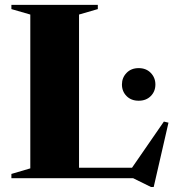

<svg xmlns="http://www.w3.org/2000/svg" viewBox="-20 -735 722 792"><path d="M614 36.5H603L529 0H27V-17.5L105 -40.5V-675L27 -697.5V-715H383.5V-697.5L306 -675V-43H524.5L656 -233.5L675 -229ZM552 -319.5Q521 -319.5 502 -338.8Q483 -358 483 -386.5Q483 -414.5 502 -434.2Q521 -454 552 -454Q583 -454 602 -434.2Q621 -414.5 621 -386.5Q621 -358 602 -338.8Q583 -319.5 552 -319.5Z"/></svg>

Font: Newsreader Display
Style: Bold
Weight: 700
Designer: Hugues Gentile
Foundry: Production Type
Version: Version 1.001